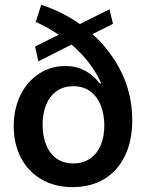

<svg xmlns="http://www.w3.org/2000/svg" viewBox="-20 -768 607 799"><path d="M364.7 -626Q441.4 -557.6 485.8 -466.3Q530.3 -375 530.3 -267.6Q530.3 -182.6 500 -119.6Q469.7 -56.6 413.8 -22.9Q357.9 10.7 282.2 10.7Q209 10.7 153.3 -21.2Q97.7 -53.2 67.4 -110.8Q37.1 -168.5 37.1 -243.2Q37.1 -314 64.7 -371.1Q92.3 -428.2 141.4 -460.7Q190.4 -493.2 252 -493.2Q299.8 -493.2 335.9 -472.7Q372.1 -452.1 394.5 -420.9H401.4Q383.3 -462.4 352.1 -503.9Q320.8 -545.4 277.8 -582.5L139.6 -512.7L126 -574.2L224.1 -623.5Q178.7 -654.3 128.9 -676.8L151.4 -748Q238.3 -719.7 312.5 -668L435.5 -729.5L450.2 -668.9ZM414.1 -245.1Q414.1 -289.6 400.1 -326.9Q386.2 -364.3 357.2 -386.7Q328.1 -409.2 285.2 -409.2Q243.7 -409.2 214.8 -388.2Q186 -367.2 171.6 -331.1Q157.2 -294.9 157.2 -249Q157.2 -203.1 171.4 -166.7Q185.5 -130.4 214.4 -109.1Q243.2 -87.9 285.2 -87.9Q325.7 -87.9 354.7 -107.9Q383.8 -127.9 398.9 -163.3Q414.1 -198.7 414.1 -245.1Z"/></svg>

Font: Pretendard SemiBold
Style: Regular
Weight: 600
Designer: Base glyphs from Inter by Rasmus Andersson; Hangeul glyphs from Noto Sans CJK(Source Han Sans) by Jang Soo-young and Kan
Foundry: Kil Hyung-jin
Version: Version 1.309